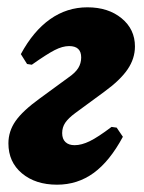

<svg xmlns="http://www.w3.org/2000/svg" viewBox="-20 -495 393 525"><path d="M299 -146 316 -121Q280 -54 236 -22Q192 10 136 10Q77 10 40 -21Q3 -52 3 -103Q3 -136 22.5 -164Q42 -192 89 -226L167 -283Q186 -296 194 -309Q202 -322 202 -338Q202 -369 169 -369Q151 -369 129.5 -358Q108 -347 67 -318L54 -320L37 -347Q71 -410 117 -442.5Q163 -475 219 -475Q276 -475 312.5 -445Q349 -415 349 -368Q349 -335 329 -305.5Q309 -276 265 -244L186 -186Q167 -172 158.5 -159.5Q150 -147 150 -131Q150 -115 159 -106.5Q168 -98 184 -98Q203 -98 225.5 -109Q248 -120 285 -148Z"/></svg>

Font: Alegreya ExtraBold
Style: Italic
Weight: 800
Italic angle: -7°
Designer: Juan Pablo del Peral
Foundry: Huerta Tipografica
Version: Version 2.007; ttfautohint (v1.6)